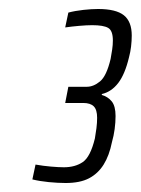

<svg xmlns="http://www.w3.org/2000/svg" viewBox="-20 -823 313 427"><path d="M126 -416Q109 -416 88.5 -418Q68 -420 52 -424L59 -457Q76 -454 93.5 -452.5Q111 -451 122 -451Q147 -451 164 -462.5Q181 -474 191 -515Q193 -526 194.5 -538Q196 -550 196 -561Q196 -579 188.5 -586.5Q181 -594 165 -594H125L132 -630H173Q188 -630 202.5 -642Q217 -654 226 -692Q228 -703 229.5 -713Q231 -723 231 -733Q231 -755 220.5 -761Q210 -767 185 -767Q173 -767 156 -765.5Q139 -764 125 -762L132 -795Q147 -799 165.5 -801Q184 -803 198 -803Q238 -803 255.5 -789Q273 -775 273 -744Q273 -732 271.5 -719.5Q270 -707 267 -696Q258 -658 243 -638.5Q228 -619 207 -614L206 -612Q220 -608 228.5 -597.5Q237 -587 237 -565Q237 -551 235 -536Q233 -521 229 -507Q223 -477 210.5 -457Q198 -437 178 -426.5Q158 -416 126 -416Z"/></svg>

Font: Saira ExtraCondensed Light
Style: Italic
Weight: 300
Width: 2
Italic angle: -12°
Designer: Hector Gatti with collaboration of the Omnibus-Type team
Foundry: Omnibus-Type
Version: Version 1.101